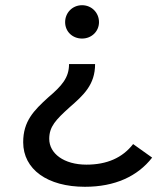

<svg xmlns="http://www.w3.org/2000/svg" viewBox="-20 -555 613 737"><path d="M69 -9C69 95 162 162 306 162C421 162 508 122 564 50L491 -2C450 51 390 77 312 77C225 77 169 34 169 -22C169 -69 194 -95 247 -143C301 -190 345 -230 345 -309H245C245 -257 218 -226 165 -181C110 -131 69 -90 69 -9ZM295 -407C332 -407 360 -435 360 -470C360 -506 332 -535 295 -535C258 -535 230 -506 230 -470C230 -434 258 -407 295 -407Z"/></svg>

Font: Malon Grotesk Med
Style: Regular
Weight: 500
Designer: Julieta Ulanovsky
Foundry: Julieta Ulanovsky
Version: Version 7.200